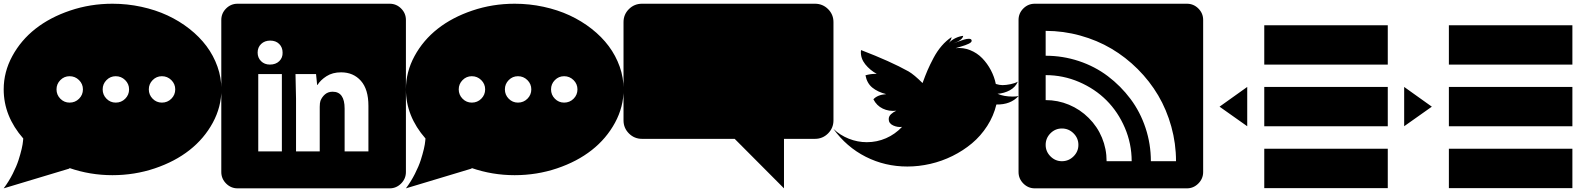

<svg xmlns="http://www.w3.org/2000/svg" viewBox="-20 -820 8537 1040"><path d="M429.2 -335.9Q429.2 -365.2 408 -386.2Q386.7 -407.2 356.9 -407.2Q327.6 -407.2 306.9 -386.2Q286.1 -365.2 286.1 -335.9Q286.1 -306.2 306.9 -285.2Q327.6 -264.2 356.9 -264.2Q387.2 -264.2 408.2 -285.2Q429.2 -306.2 429.2 -335.9ZM679.2 -335.9Q679.2 -365.2 658 -386.2Q636.7 -407.2 606.9 -407.2Q577.6 -407.2 556.9 -386.2Q536.1 -365.2 536.1 -335.9Q536.1 -306.2 556.9 -285.2Q577.6 -264.2 606.9 -264.2Q637.2 -264.2 658.2 -285.2Q679.2 -306.2 679.2 -335.9ZM929.2 -335.9Q929.2 -365.2 908 -386.2Q886.7 -407.2 856.9 -407.2Q827.6 -407.2 806.9 -386.2Q786.1 -365.2 786.1 -335.9Q786.1 -306.2 806.9 -285.2Q827.6 -264.2 856.9 -264.2Q887.2 -264.2 908.2 -285.2Q929.2 -306.2 929.2 -335.9ZM1179.2 -335.9Q1179.2 -241.2 1132.6 -155.3Q1085.9 -69.3 1006.8 -7.1Q927.7 55.2 818.4 92Q709 128.9 588.9 128.9Q467.8 128.9 355 89.8L356.9 92.8L0 200.2Q27.8 163.1 48.8 121.6Q69.8 80.1 80.3 47.4Q90.8 14.6 97.2 -12.7Q103.5 -40 104.5 -54.7L106 -69.8Q0 -190.9 0 -335.9Q0 -430.2 46.6 -516.1Q93.3 -602.1 172.1 -664.1Q251 -726.1 360.1 -762.9Q469.2 -799.8 588.9 -799.8Q668.9 -799.8 745.6 -783.2Q822.3 -766.6 887 -736.6Q951.7 -706.5 1006.1 -663.8Q1060.5 -621.1 1098.6 -570.1Q1136.7 -519 1158 -459Q1179.2 -398.9 1179.2 -335.9Z M1378.9 0H1506.8V-418.9H1378.9ZM1510.7 -535.2Q1510.7 -563.5 1492.4 -581.8Q1474.1 -600.1 1443.8 -600.1Q1413.6 -600.1 1394.5 -581.8Q1375.5 -563.5 1375.5 -535.2Q1375.5 -507.3 1394 -488.8Q1412.6 -470.2 1441.9 -470.2Q1473.6 -470.2 1492.7 -488.8Q1511.7 -507.3 1510.7 -535.2ZM1846.7 0H1975.6V-247.1Q1975.6 -336.4 1934.8 -382.3Q1894 -428.2 1827.6 -428.2Q1781.2 -428.2 1748.5 -407.2Q1715.8 -386.2 1699.7 -359.9H1697.8L1691.9 -418.9H1580.6Q1583.5 -304.7 1583.5 -285.2V0H1711.9V-241.2Q1711.9 -262.2 1715.8 -273.9Q1724.1 -294.9 1740.7 -309.1Q1757.3 -323.2 1781.7 -323.2Q1846.7 -323.2 1846.7 -231.9ZM2178.7 -711.9V111.8Q2178.7 147.9 2152.6 174.1Q2126.5 200.2 2090.8 200.2H1266.6Q1231 200.2 1204.8 174.1Q1178.7 147.9 1178.7 111.8V-711.9Q1178.7 -748 1204.6 -773.9Q1230.5 -799.8 1266.6 -799.8H2090.8Q2127 -799.8 2152.8 -773.9Q2178.7 -748 2178.7 -711.9Z M2607.9 -335.9Q2607.9 -365.2 2586.7 -386.2Q2565.4 -407.2 2535.6 -407.2Q2506.3 -407.2 2485.6 -386.2Q2464.8 -365.2 2464.8 -335.9Q2464.8 -306.2 2485.6 -285.2Q2506.3 -264.2 2535.6 -264.2Q2565.9 -264.2 2586.9 -285.2Q2607.9 -306.2 2607.9 -335.9ZM2857.9 -335.9Q2857.9 -365.2 2836.7 -386.2Q2815.4 -407.2 2785.6 -407.2Q2756.3 -407.2 2735.6 -386.2Q2714.8 -365.2 2714.8 -335.9Q2714.8 -306.2 2735.6 -285.2Q2756.3 -264.2 2785.6 -264.2Q2815.9 -264.2 2836.9 -285.2Q2857.9 -306.2 2857.9 -335.9ZM3107.9 -335.9Q3107.9 -365.2 3086.7 -386.2Q3065.4 -407.2 3035.6 -407.2Q3006.3 -407.2 2985.6 -386.2Q2964.8 -365.2 2964.8 -335.9Q2964.8 -306.2 2985.6 -285.2Q3006.3 -264.2 3035.6 -264.2Q3065.9 -264.2 3086.9 -285.2Q3107.9 -306.2 3107.9 -335.9ZM3357.9 -335.9Q3357.9 -241.2 3311.3 -155.3Q3264.6 -69.3 3185.5 -7.1Q3106.4 55.2 2997.1 92Q2887.7 128.9 2767.6 128.9Q2646.5 128.9 2533.7 89.8L2535.6 92.8L2178.7 200.2Q2206.5 163.1 2227.5 121.6Q2248.5 80.1 2259 47.4Q2269.5 14.6 2275.9 -12.7Q2282.2 -40 2283.2 -54.7L2284.7 -69.8Q2178.7 -190.9 2178.7 -335.9Q2178.7 -430.2 2225.3 -516.1Q2272 -602.1 2350.8 -664.1Q2429.7 -726.1 2538.8 -762.9Q2647.9 -799.8 2767.6 -799.8Q2847.7 -799.8 2924.3 -783.2Q3001 -766.6 3065.7 -736.6Q3130.4 -706.5 3184.8 -663.8Q3239.3 -621.1 3277.3 -570.1Q3315.4 -519 3336.7 -459Q3357.9 -398.9 3357.9 -335.9Z M4494.6 -700.2V-168Q4494.6 -126.5 4465.3 -97.2Q4436 -67.9 4394.5 -67.9H4226.6V200.2L3959.5 -67.9H3457.5Q3416 -67.9 3386.7 -97.2Q3357.4 -126.5 3357.4 -168V-700.2Q3357.4 -741.7 3386.7 -770.8Q3416 -799.8 3457.5 -799.8H4394.5Q4436 -799.8 4465.3 -770.8Q4494.6 -741.7 4494.6 -700.2Z M5497.1 -299.8Q5454.1 -252.4 5377 -253.9Q5362.3 -191.9 5327.4 -137.7Q5292.5 -83.5 5244.9 -43.7Q5197.3 -3.9 5139.6 24.7Q5082 53.2 5019.5 67.6Q4957 82 4895 82Q4773.9 82 4669.7 29.3Q4565.4 -23.4 4494.1 -122.1Q4529.8 -87.9 4577.4 -68.8Q4625 -49.8 4675.3 -49.8Q4730 -49.8 4779.3 -71.3Q4828.6 -92.8 4866.2 -132.8Q4842.3 -129.4 4818.1 -140.4Q4793.9 -151.4 4793.9 -174.8Q4793.9 -189.9 4806.2 -201.4Q4818.4 -212.9 4835 -220.2Q4794.9 -215.8 4761.7 -231.7Q4728.5 -247.6 4710.9 -282.2Q4732.9 -306.6 4780.3 -310.1Q4733.9 -321.8 4704.8 -345.7Q4675.8 -369.6 4668 -412.1Q4695.3 -419.9 4721.2 -419.9H4729Q4691.9 -440.4 4666.7 -471.9Q4641.6 -503.4 4643.1 -541L4644 -548.8Q4803.2 -487.8 4901.4 -433.1Q4931.6 -415.5 4977.1 -370.1Q4991.7 -410.6 5004.4 -439.9Q5017.1 -469.2 5036.6 -506.1Q5056.2 -543 5080.8 -571.5Q5105.5 -600.1 5134.3 -619.1Q5132.8 -603.5 5119.1 -587.9Q5152.8 -620.1 5197.3 -626Q5194.3 -603 5144 -585Q5151.4 -587.4 5169.7 -594.5Q5188 -601.6 5202.4 -605.7Q5216.8 -609.9 5228 -609.9Q5243.2 -609.9 5243.2 -599.1Q5243.2 -590.8 5227.1 -583Q5210.9 -575.2 5184.1 -567.4Q5157.2 -559.6 5156.2 -559.1Q5197.3 -563.5 5235.1 -548.3Q5272.9 -533.2 5300.5 -504.6Q5328.1 -476.1 5347.2 -439.9Q5366.2 -403.8 5374 -365.2Q5394 -358.9 5410.2 -358.9Q5429.2 -358.9 5453.9 -364Q5478.5 -369.1 5493.2 -377.9Q5480.5 -347.7 5450 -331.1Q5419.4 -314.5 5383.3 -312Q5417 -296.9 5466.3 -296.9Q5482.4 -296.9 5497.1 -299.8Z M5821.3 -35.2Q5821.3 -71.8 5794.9 -97.9Q5768.6 -124 5731.9 -124Q5695.8 -124 5669.9 -97.9Q5644 -71.8 5644 -35.2Q5644 1 5670.2 27.1Q5696.3 53.2 5731.9 53.2Q5768.6 53.2 5794.9 27.1Q5821.3 1 5821.3 -35.2ZM5974.1 53.2H6109.9Q6109.9 -41.5 6073 -127.7Q6036.1 -213.9 5973.6 -276.4Q5911.1 -338.9 5825 -376Q5738.8 -413.1 5644 -413.1V-277.8Q5710 -277.8 5770.3 -252.7Q5830.6 -227.5 5877 -181.2Q5923.8 -134.8 5949 -74.2Q5974.1 -13.7 5974.1 53.2ZM6213.9 53.2H6350.1Q6350.1 -42.5 6324.7 -134Q6299.3 -225.6 6253.7 -303Q6208 -380.4 6142.8 -445.6Q6077.6 -510.7 6000.2 -556.4Q5922.9 -602.1 5831.3 -627.4Q5739.7 -652.8 5644 -652.8V-518.1Q5736.8 -518.1 5823.7 -489.3Q5910.6 -460.4 5980.7 -407.5Q6050.8 -354.5 6103.5 -284.2Q6156.2 -213.9 6185.1 -126.7Q6213.9 -39.6 6213.9 53.2ZM6497.1 -711.9V111.8Q6497.1 147.9 6470.9 174.1Q6444.8 200.2 6409.2 200.2H5585Q5549.3 200.2 5523.2 174.1Q5497.1 147.9 5497.1 111.8V-711.9Q5497.1 -748 5522.9 -773.9Q5548.8 -799.8 5585 -799.8H6409.2Q6445.3 -799.8 6471.2 -773.9Q6497.1 -748 6497.1 -711.9Z M6735.8 -349.1V-136.2L6585.9 -242.2ZM7497.1 -14.2V199.2H6828.1V-14.2ZM7497.1 -349.1V-136.2H6828.1V-349.1ZM7497.1 -683.1V-470.2H6828.1V-683.1Z M7585.9 -349.1 7735.8 -242.2 7585.9 -136.2ZM8497.1 -14.2V199.2H7828.1V-14.2ZM8497.1 -349.1V-136.2H7828.1V-349.1ZM8497.1 -683.1V-470.2H7828.1V-683.1Z"/></svg>

Font: Web Symbols
Style: Regular
Weight: 400
Designer: Igor Kiselev
Foundry: Just Be Nice studio
Version: Version 1.000;PS 001.001;hotconv 1.0.56